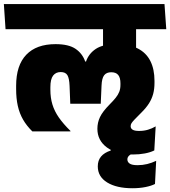

<svg xmlns="http://www.w3.org/2000/svg" viewBox="-44 -664 860 970"><path d="M736.5 -253.5 564.5 -244.5V-235.5Q564.5 -215.5 558.5 -200.2Q552.5 -185 540.5 -170Q528.5 -155 509.5 -136Q474 -100 461 -72.2Q448 -44.5 448 -13.5Q448 45.5 496.2 81Q544.5 116.5 628 116.5Q660 116.5 687.8 111.2Q715.5 106 735.5 96L742.5 -25.5Q724.5 -15 704 -8.8Q683.5 -2.5 658.5 -2.5Q636 -2.5 626 -8.8Q616 -15 616 -26.5Q616 -34.5 620.5 -41.8Q625 -49 637 -61.5Q649 -74 672 -97Q695 -120 709 -142.2Q723 -164.5 729.8 -189.5Q736.5 -214.5 736.5 -245.5ZM630 110.5 515.5 82.5V96.5Q483 107 466.5 126.8Q450 146.5 450 176.5Q450 228.5 497.5 257.8Q545 287 625 287Q661 287 690.8 281Q720.5 275 739 265.5L745 148.5Q723 159 699.5 164.8Q676 170.5 651 170.5Q623 170.5 611.2 162.5Q599.5 154.5 599.5 141.5Q599.5 131 607.2 123.2Q615 115.5 630 110.5ZM442.5 -516.5H726L717 -643.5H434ZM643.5 -559.5H476.5V-464H643.5ZM-16 -516.5H796L787 -643.5H-24.5ZM643.5 -538H476.5V-414.5H643.5ZM37.5 -215Q37.5 -166.5 46 -128.8Q54.5 -91 72.5 -59.8Q90.5 -28.5 119.5 0H312V-2.5Q275.5 -38.5 253.2 -70.5Q231 -102.5 220.8 -136.2Q210.5 -170 210.5 -211V-223Q210.5 -264 224.2 -282Q238 -300 262.5 -300Q287 -300 296.5 -284.2Q306 -268.5 307.5 -230L311 -140H465L469 -232Q470.5 -268.5 482.2 -283.8Q494 -299 518 -299Q542 -299 553.2 -285.2Q564.5 -271.5 564.5 -243V-237.5L736.5 -247.5V-255.5Q736.5 -314.5 715.5 -356Q694.5 -397.5 651.8 -419.2Q609 -441 543.5 -441Q476.5 -441 440.2 -417Q404 -393 390.5 -353H386.5Q372.5 -393.5 337.8 -417.2Q303 -441 236.5 -441Q140 -441 88.8 -387.5Q37.5 -334 37.5 -230.5Z"/></svg>

Font: Anek Devanagari Medium ExtraBold
Style: Regular
Weight: 800
Version: Version 1.003